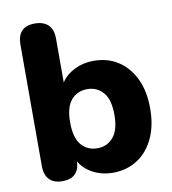

<svg xmlns="http://www.w3.org/2000/svg" viewBox="-81 -785 777 867"><g transform="rotate(-10 307.0 -351.5)"><path d="M318 -110Q362 -110 390.5 -143Q419 -176 419 -246Q419 -316 390.5 -348.5Q362 -381 318 -381Q272 -381 244 -348.5Q216 -316 216 -246Q216 -176 244 -143Q272 -110 318 -110ZM368 11Q318 11 277 -10.5Q236 -32 216 -68Q213 9 136 9Q97 9 76.5 -12.5Q56 -34 56 -74V-631Q56 -714 136 -714Q176 -714 197.5 -693Q219 -672 219 -631V-429Q240 -462 280 -482Q320 -502 368 -502Q432 -502 480 -471Q528 -440 555.5 -383Q583 -326 583 -246Q583 -167 555.5 -109Q528 -51 479.5 -20Q431 11 368 11Z"/></g></svg>

Font: Chiron GoRound TC EB
Style: Regular
Weight: 700
Designer: Ryoko NISHIZUKA 西塚涼子 (kana, bopomofo & ideographs); Paul D. Hunt (Latin, Greek & Cyrillic); Sandoll Communications 산돌커뮤니
Foundry: Adobe
Version: Version 1.000;hotconv 1.1.1;makeotfexe 2.6.0